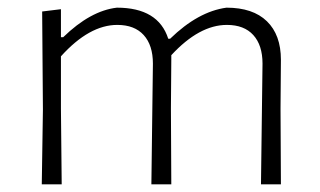

<svg xmlns="http://www.w3.org/2000/svg" viewBox="-20 -481 834 501"><path d="M139 -457V-384H145Q216 -453 285 -461Q393 -461 419 -380H424Q497 -451 571 -461Q640 -461 676.5 -425.5Q713 -390 713 -325L712 -197L713 0H661L665 -315Q665 -363 641 -389.5Q617 -416 572 -416Q500 -416 427 -337V-325L426 -197L427 0H375L379 -315Q379 -363 355 -389.5Q331 -416 286 -416Q213 -416 139 -334V-198L141 0H89L92 -195L90 -451Z"/></svg>

Font: Alegreya Sans Light
Style: Regular
Weight: 300
Designer: Juan Pablo del Peral
Foundry: Huerta Tipografica
Version: Version 2.007